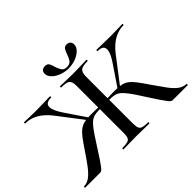

<svg xmlns="http://www.w3.org/2000/svg" viewBox="-167 -1069 1340 1340"><g transform="rotate(-45 503.0 -399.5)"><path d="M375 0Q373 0 373 -6Q373 -12 375 -12Q410 -12 427.5 -17Q445 -22 451 -37Q457 -52 457 -81V-544Q457 -587 440.5 -600Q424 -613 373 -613Q371 -613 371 -619Q371 -625 373 -625Q399 -625 431.5 -623.5Q464 -622 499 -622Q537 -622 572 -623.5Q607 -625 634 -625Q636 -625 636 -619Q636 -613 634 -613Q583 -613 566 -599Q549 -585 549 -542V-81Q549 -52 555 -37Q561 -22 578.5 -17Q596 -12 630 -12Q633 -12 633 -6Q633 0 630 0Q604 0 570.5 -1Q537 -2 499 -2Q464 -2 432 -1Q400 0 375 0ZM-3 0Q-5 0 -5 -6Q-5 -12 -3 -12Q30 -13 57 -33.5Q84 -54 113 -92.5Q142 -131 180 -188Q212 -236 234.5 -265Q257 -294 278 -308.5Q299 -323 324 -328Q349 -333 386 -333Q424 -333 491 -330L489 -312Q477 -313 467 -314Q457 -315 448 -315Q420 -315 400.5 -309.5Q381 -304 363.5 -289Q346 -274 325 -245Q304 -216 274 -169Q234 -106 210.5 -71Q187 -36 175 -21Q163 -6 156.5 -3Q150 0 142 0ZM346 -317 205 -501Q176 -540 146 -564.5Q116 -589 84 -601Q52 -613 18 -613Q16 -613 16 -619Q16 -625 18 -625Q41 -625 66.5 -623.5Q92 -622 135 -622Q176 -622 209.5 -623.5Q243 -625 273 -625Q276 -625 276 -619Q276 -613 273 -613Q237 -613 224.5 -597Q212 -581 222 -550Q232 -519 262 -475L363 -326ZM864 0Q857 0 850 -3Q843 -6 831 -21Q819 -36 795.5 -70.5Q772 -105 732 -168Q702 -216 680.5 -244.5Q659 -273 642 -288.5Q625 -304 605 -309.5Q585 -315 557 -315Q549 -315 539 -314Q529 -313 518 -312L517 -330Q582 -333 620 -333Q657 -333 682.5 -328Q708 -323 728.5 -308.5Q749 -294 771.5 -265Q794 -236 826 -188Q865 -131 893.5 -92.5Q922 -54 949 -33.5Q976 -13 1009 -12Q1011 -12 1011 -6Q1011 0 1009 0ZM660 -317 643 -326 742 -472Q773 -516 783.5 -547.5Q794 -579 782 -596Q770 -613 733 -613Q730 -613 730 -619Q730 -625 733 -625Q763 -625 797 -623.5Q831 -622 871 -622Q914 -622 939.5 -623.5Q965 -625 988 -625Q990 -625 990 -619Q990 -613 988 -613Q954 -613 922 -601Q890 -589 860 -564.5Q830 -540 801 -501ZM503 -685Q532 -685 545 -704Q558 -723 565 -746Q572 -766 581 -782.5Q590 -799 612 -799Q630 -799 640 -788.5Q650 -778 650 -762Q650 -737 629 -716Q608 -695 575 -682.5Q542 -670 504 -670Q467 -670 433.5 -683Q400 -696 379.5 -717Q359 -738 359 -762Q359 -779 369 -789Q379 -799 398 -799Q422 -799 430.5 -782.5Q439 -766 444 -745Q451 -723 462.5 -704Q474 -685 503 -685Z"/></g></svg>

Font: Cormorant SemiBold
Style: Regular
Weight: 600
Designer: Christian Thalmann (Catharsis Fonts)
Foundry: Catharsis Fonts
Version: Version 4.000